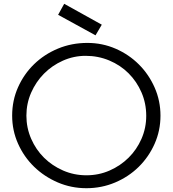

<svg xmlns="http://www.w3.org/2000/svg" viewBox="-20 -978 909 1011"><path d="M286 -900 483 -792 516 -848 318 -958ZM44 -369Q44 -291 75 -221.5Q106 -152 159.5 -100Q213 -48 284 -17.5Q355 13 435 13Q515 13 586 -17Q657 -47 710 -99Q763 -151 794 -220.5Q825 -290 825 -369Q825 -447 794.5 -516.5Q764 -586 711.5 -638.5Q659 -691 589 -721.5Q519 -752 440 -752Q357 -752 285 -722Q213 -692 159.5 -640Q106 -588 75 -518.5Q44 -449 44 -369ZM119 -369Q119 -433 144 -490Q169 -547 211.5 -590Q254 -633 311 -658.5Q368 -684 431 -684Q497 -684 555.5 -659.5Q614 -635 657 -592Q700 -549 725 -491.5Q750 -434 750 -368Q750 -304 725 -247Q700 -190 657 -147.5Q614 -105 557 -80Q500 -55 435 -55Q370 -55 312.5 -80Q255 -105 212 -147.5Q169 -190 144 -247.5Q119 -305 119 -369Z"/></svg>

Font: Involve
Style: Regular
Weight: 400
Designer: Stefan Peev
Foundry: Context Ltd.
Version: Version 1.001